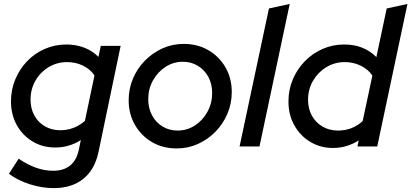

<svg xmlns="http://www.w3.org/2000/svg" viewBox="-20 -743 2087 974"><path d="M252.3 211.3Q193 211.3 132 192Q71 172.7 25.3 138.7L74.7 62Q118.7 92 162.3 107.7Q206 123.3 249 123.3Q357 123.3 379.7 17.3L390 -32.3Q330.3 5.3 260.3 5.3Q196.3 5.3 145.3 -25.3Q94.3 -56 65 -108.8Q35.7 -161.7 35.7 -228.7Q35.7 -288.3 57.7 -340.8Q79.7 -393.3 118 -433Q156.3 -472.7 207.5 -495Q258.7 -517.3 317 -517.3Q365 -517.3 407.2 -501.3Q449.3 -485.3 479.3 -454.3L491.3 -510.3H592L479.7 28Q461 117 402.7 164.2Q344.3 211.3 252.3 211.3ZM285.7 -82.3Q356.3 -82.3 410.7 -129.7L459.3 -360Q439 -391.3 401.7 -409.7Q364.3 -428 320.3 -428Q269 -428 226.7 -402.3Q184.3 -376.7 159.7 -333.7Q135 -290.7 135 -237.3Q135 -192.3 154.2 -157.3Q173.3 -122.3 207.7 -102.3Q242 -82.3 285.7 -82.3Z M876.7 10Q806.5 10 751.6 -21.8Q696.7 -53.7 664.7 -109.3Q632.7 -164.8 632.7 -234.2Q632.7 -292.3 654.5 -344.2Q676.3 -396 715.2 -435.5Q754 -475 804.5 -497.7Q855 -520.3 912 -520.3Q982 -520.3 1036.8 -488.5Q1091.7 -456.7 1123.7 -401.5Q1155.7 -346.4 1155.7 -276Q1155.7 -218.2 1133.8 -166.4Q1112 -114.7 1073.2 -75Q1034.3 -35.3 984 -12.7Q933.7 10 876.7 10ZM881 -80.7Q929 -80.7 968.9 -106.7Q1008.8 -132.7 1032.6 -176.3Q1056.3 -219.8 1056.3 -271Q1056.3 -317 1037 -352.8Q1017.6 -388.5 983.8 -409.1Q950 -429.7 907.3 -429.7Q859.7 -429.7 819.7 -403.7Q779.7 -377.7 755.8 -334.7Q732 -291.7 732 -239.4Q732 -194.3 751.3 -158Q770.7 -121.7 804.6 -101.2Q838.5 -80.7 881 -80.7Z M1195.3 0 1344.3 -700 1449.7 -723 1296.3 0Z M1669.3 7.7Q1605.3 7.7 1554.2 -23.2Q1503 -54 1473.2 -107.3Q1443.3 -160.7 1443.3 -227.7Q1443.3 -287.7 1465.3 -340Q1487.3 -392.3 1526.2 -432.2Q1565 -472 1616.3 -494.7Q1667.7 -517.3 1726 -517.3Q1826 -517.3 1889.3 -453.3L1941.7 -700L2047 -723L1893.7 0H1793.3L1799.7 -30.7Q1739.3 7.7 1669.3 7.7ZM1694.7 -80.7Q1767.3 -80.7 1819.7 -128.7L1869 -359.3Q1849 -390.3 1811.3 -409.2Q1773.7 -428 1729.3 -428Q1677.7 -428 1635.3 -402.2Q1593 -376.3 1567.8 -333.2Q1542.7 -290 1542.7 -236.3Q1542.7 -191.3 1562.3 -156Q1582 -120.7 1616.5 -100.7Q1651 -80.7 1694.7 -80.7Z"/></svg>

Font: Red Hat Display VF
Style: Italic
Weight: 300
Italic angle: -12°
Designer: Pentagram, MCKL
Foundry: Pentagram, MCKL
Version: Version 1.010